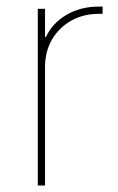

<svg xmlns="http://www.w3.org/2000/svg" viewBox="-20 -573 365 593"><path d="M96.7 0V-545.9H119.1V-459H122.1Q141.6 -501.5 185.3 -527.1Q229 -552.7 285.2 -552.7Q289.6 -552.7 291 -552.7Q292.5 -552.7 296.9 -552.7V-530.3Q294.4 -530.3 292 -530.3Q289.6 -530.3 285.2 -530.3Q237.3 -530.3 199.7 -509Q162.1 -487.8 140.6 -450.9Q119.1 -414.1 119.1 -366.2V0Z"/></svg>

Font: Inter Thin
Style: Regular
Weight: 250
Designer: Rasmus Andersson
Foundry: rsms
Version: Version 4.001;git-66647c0bb